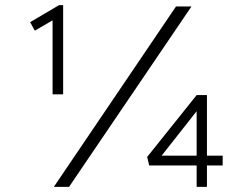

<svg xmlns="http://www.w3.org/2000/svg" viewBox="-20 -725 933 745"><path d="M184 -359V-674L196 -653L115 -606L97 -639L209 -705H225V-359H205Q200 -359 195 -359Q190 -359 184 -359ZM189 0 663 -700H723L248 0ZM774 -121H844V-83H774ZM589 -98 584 -121H759L743 -111V-339L771 -329ZM783 0H743V-97L765 -83H559L551 -116L743 -356H783Z"/></svg>

Font: Lexend Exa ExtraLight
Style: Regular
Weight: 250
Designer: Bonnie Shaver-Troup, Thomas Jockin
Foundry: Lexend
Version: Version 1.007